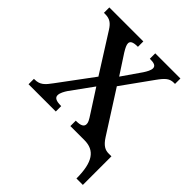

<svg xmlns="http://www.w3.org/2000/svg" viewBox="-247 -867 1230 1230"><g transform="rotate(45 367.5 -252.0)"><path d="M653 210H711V-49H685C655 -49 628 -62 598 -109L418 -391L563 -593C602 -648 623 -665 662 -665H671V-714H443V-665H446C477 -665 501 -660 501 -636C501 -618 488 -595 475 -575L385 -445L299 -577C282 -605 274 -622 274 -636C274 -652 286 -665 332 -665H335V-714H27V-665H40C80 -665 103 -648 126 -612L291 -351L119 -119C85 -72 63 -49 15 -49H9V0H256V-49H253C209 -49 190 -60 190 -82C190 -103 205 -128 216 -145L326 -297L420 -151C449 -107 453 -97 453 -82C453 -60 433 -49 393 -49H388V0H515C609 0 653 62 653 210Z"/></g></svg>

Font: Noto Serif Semi
Style: Regular
Weight: 600
Designer: Monotype Design Team
Foundry: Monotype Imaging Inc.
Version: Version 1.002